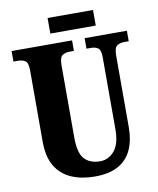

<svg xmlns="http://www.w3.org/2000/svg" viewBox="-93 -924 828 1007"><g transform="rotate(-10 321.0 -421.0)"><path d="M330 10Q261 10 207 -13Q153 -36 122.5 -86Q92 -136 92 -218V-599Q92 -638 76.5 -648Q61 -658 39 -658H14V-714H336V-658H312Q290 -658 274.5 -647.5Q259 -637 259 -595V-210Q259 -127 288.5 -95.5Q318 -64 372 -64Q416 -64 447.5 -100.5Q479 -137 479 -216V-599Q479 -638 464.5 -648Q450 -658 427 -658H403V-714H628V-658H603Q581 -658 565.5 -647.5Q550 -637 550 -595V-214Q550 -147 528 -96.5Q506 -46 457.5 -18Q409 10 330 10ZM230 -769V-852H472V-769Z"/></g></svg>

Font: Noto Serif ExtraCondensed Black
Style: Regular
Weight: 900
Width: 2
Designer: Monotype Design Team
Foundry: Monotype Imaging Inc.
Version: Version 2.015; ttfautohint (v1.8.4.7-5d5b)